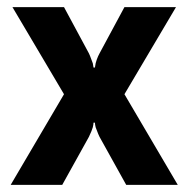

<svg xmlns="http://www.w3.org/2000/svg" viewBox="-20 -520 530 540"><path d="M10 0 160 -255 15 -500H160L230 -370Q233 -364 236.5 -354Q240 -344 241 -342Q243 -332 243 -330H247Q247 -332 249 -342L252 -352Q256 -363 260 -370L330 -500H475L330 -255L480 0H335L260 -135Q258 -138 249 -162Q247 -170 247 -175H243Q243 -170 241 -162Q239 -154 230 -135L155 0Z"/></svg>

Font: Scada
Style: Bold
Weight: 700
Designer: Jovanny Lemonad
Foundry: Jovanny Lemonad
Version: Version 4.100;PS 004.100;hotconv 1.0.88;makeotf.lib2.5.64775